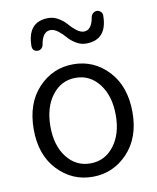

<svg xmlns="http://www.w3.org/2000/svg" viewBox="-89 -870 780 952"><g transform="rotate(-10 301.0 -394.5)"><path d="M52.7 -268.6Q52.7 -399.4 125 -476.6Q197.3 -553.7 301.3 -553.7Q405.3 -553.7 477.5 -476.6Q549.8 -399.4 549.8 -268.6Q549.8 -140.6 477.1 -64Q404.3 12.7 300.8 12.7Q197.3 12.7 125 -64Q52.7 -140.6 52.7 -268.6ZM465.8 -268.6Q465.8 -365.2 419.9 -425.3Q374 -485.4 301.3 -485.4Q228.5 -485.4 182.6 -425.3Q136.7 -365.2 136.7 -268.6Q136.7 -172.9 182.6 -113.8Q228.5 -54.7 301.3 -54.7Q374 -54.7 419.9 -114.3Q465.8 -173.8 465.8 -268.6ZM382.8 -643.6Q356.4 -643.6 332 -658.7Q307.6 -673.8 292.5 -691.9Q277.3 -710 257.8 -725.1Q238.3 -740.2 219.7 -740.2Q179.7 -740.2 168.9 -675.8Q167 -664.1 158.2 -656.7Q149.4 -649.4 138.7 -650.4Q127 -650.4 119.1 -659.2Q113.3 -667 113.3 -675.8Q113.3 -800.8 219.7 -800.8Q247.1 -800.8 271.5 -785.6Q295.9 -770.5 311 -752.4Q326.2 -734.4 345.7 -719.2Q365.2 -704.1 382.8 -704.1Q421.9 -704.1 432.6 -767.6Q434.6 -779.3 443.4 -786.6Q452.1 -793.9 463.9 -793.9Q475.6 -793 483.4 -784.2Q490.2 -777.3 490.2 -767.6Q490.2 -643.6 382.8 -643.6Z"/></g></svg>

Font: Gen Jyuu Gothic Normal
Style: Regular
Weight: 300
Designer: [Source Han Sans]
Ryoko NISHIZUKA  (kana & ideographs); Paul D. Hunt (Latin, Greek & Cyrillic); Wenlong ZHANG  (bopomofo
Version: Version 1.002.20150607